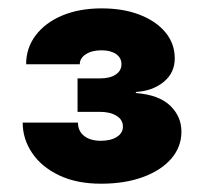

<svg xmlns="http://www.w3.org/2000/svg" viewBox="-20 -861 489 463"><path d="M223.6 -418Q165 -418 122.6 -438.2Q80.1 -458.5 57.4 -492.2Q34.7 -525.9 34.7 -565.4H168Q168 -544.9 182.9 -533.2Q197.8 -521.5 223.1 -521.5Q247.1 -521.5 261.7 -530.8Q276.4 -540 276.4 -555.7Q276.4 -572.3 261 -581.8Q245.6 -591.3 220.7 -591.3H167V-671.9H220.7Q245.1 -671.9 259 -681.2Q272.9 -690.4 272.9 -706.1Q272.9 -721.7 259.8 -730.7Q246.6 -739.7 224.6 -739.7Q201.7 -739.7 187 -730.2Q172.4 -720.7 172.4 -706.1H43Q43 -745.1 65.9 -775.6Q88.9 -806.2 129.9 -823.5Q170.9 -840.8 225.1 -840.8Q277.3 -840.8 316.9 -825.4Q356.4 -810.1 378.9 -783Q401.4 -755.9 401.4 -720.2Q401.4 -685.1 374.5 -663.3Q347.7 -641.6 307.6 -639.2V-636.7Q363.3 -632.3 390.4 -606.2Q417.5 -580.1 417.5 -543.5Q417.5 -506.8 393.1 -478.5Q368.7 -450.2 325 -434.1Q281.2 -418 223.6 -418Z"/></svg>

Font: Inter 24pt Black
Style: Regular
Weight: 900
Designer: Rasmus Andersson
Foundry: rsms
Version: Version 4.001;git-66647c0bb